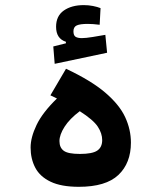

<svg xmlns="http://www.w3.org/2000/svg" viewBox="-20 -720 626 744"><path d="M285.6 3.9Q217.3 3.9 176 -15.9Q134.8 -35.6 116.7 -70.1Q98.6 -104.5 98.6 -148.4Q98.6 -187.5 121.6 -235.6Q144.5 -283.7 200.7 -338.4Q188.5 -344.2 175.3 -350.6L235.8 -453.6Q333.5 -407.7 388.2 -360.8Q442.9 -314 465.1 -265.9Q487.3 -217.8 487.3 -167.5Q487.3 -87.9 438.7 -42Q390.1 3.9 285.6 3.9ZM289.1 -289.1Q250 -259.8 230.2 -228.8Q210.4 -197.8 210.4 -173.3Q210.4 -147.9 227.1 -135.7Q243.7 -123.5 289.6 -123.5Q337.9 -123.5 356.9 -136.5Q376 -149.4 376 -177.2Q376 -203.1 358.9 -229.2Q341.8 -255.4 289.1 -289.1ZM191.9 -472.7 186.5 -540 235.4 -552.2V-558.1Q197.3 -570.3 197.3 -616.2Q197.3 -658.2 227.3 -679.2Q257.3 -700.2 304.7 -700.2Q323.2 -700.2 340.3 -696.8Q357.4 -693.4 369.6 -688.5L366.2 -624Q339.8 -627.4 320.3 -627.4Q290.5 -627.4 277.6 -621.6Q264.6 -615.7 264.6 -598.6Q264.6 -583 272.7 -577.6Q280.8 -572.3 297.4 -572.3Q312.5 -572.3 339.4 -576.7Q366.2 -581.1 388.2 -585L395 -515.6Z"/></svg>

Font: CaskaydiaCove NF SemiBold
Style: Regular
Weight: 600
Designer: Aaron Bell
Foundry: Saja Typeworks
Version: Version 2111.001; VTT 6.35;Nerd Fonts 3.2.1